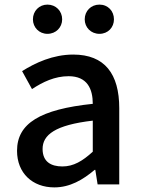

<svg xmlns="http://www.w3.org/2000/svg" viewBox="-20 -801 615 834"><path d="M186 -654C223 -654 250 -682 250 -717C250 -753 223 -781 186 -781C150 -781 123 -753 123 -717C123 -682 150 -654 186 -654ZM412 -654C449 -654 475 -682 475 -717C475 -753 449 -781 412 -781C375 -781 348 -753 348 -717C348 -682 375 -654 412 -654ZM216 13C284 13 340 -20 391 -63H394L404 0H498V-331C498 -480 435 -564 298 -564C210 -564 133 -528 76 -492L119 -414C166 -445 218 -470 278 -470C359 -470 383 -415 383 -350C154 -326 54 -265 54 -146C54 -49 121 13 216 13ZM251 -78C202 -78 165 -98 165 -154C165 -215 219 -258 383 -277V-142C338 -101 299 -78 251 -78Z"/></svg>

Font: Spoqa Han Sans Neo Medium
Style: Regular
Weight: 500
Designer: [Spoqa Han Sans Neo] Dong-huui Kim ___ Younghwa Kang ___ Yujin Lee ___ [Noto Sans] Ryoko NISHIZUKA ____ (kana & ideograp
Foundry: Spoqa (http://www.spoqa-han-sans.com)
Version: Version 1.100;hotconv 1.0.109;makeotfexe 2.5.65596